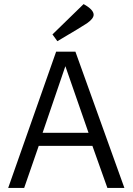

<svg xmlns="http://www.w3.org/2000/svg" viewBox="-20 -917 647 937"><path d="M98 0H20L254 -665H348L587 0H504L431 -205H169ZM299 -594 188 -269H412Q412 -269 299 -594ZM236 -749 388 -897Q437 -870 437 -845Q437 -826 404 -803Q382 -788 260 -716Z"/></svg>

Font: BreeCF
Style: Light
Weight: 300
Designer: Veronika Burian, Jos Scaglione
Foundry: TypeTogether
Version: Version 0.0.2